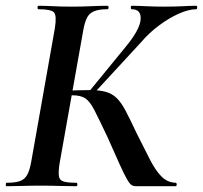

<svg xmlns="http://www.w3.org/2000/svg" viewBox="-34 -645 703 665"><path d="M436 0Q429 0 422.5 -3.5Q416 -7 406.5 -23Q397 -39 381 -74.5Q365 -110 337 -173Q309 -232 293.5 -262.5Q278 -293 262 -304Q246 -315 216 -315Q208 -315 199 -314Q190 -313 179 -312V-330Q241 -333 276 -333Q310 -333 332 -327Q354 -321 370 -305.5Q386 -290 401.5 -260.5Q417 -231 439 -184Q466 -130 485.5 -92Q505 -54 525.5 -33.5Q546 -13 574 -12Q578 -12 578 -6Q578 0 574 0ZM-11 0Q-14 0 -14 -6Q-14 -12 -11 -12Q19 -12 35.5 -18Q52 -24 60.5 -40Q69 -56 74 -84L156 -547Q163 -591 153 -602Q143 -613 99 -613Q96 -613 96 -619Q96 -625 99 -625Q122 -625 150.5 -623.5Q179 -622 211 -622Q249 -622 281.5 -623.5Q314 -625 338 -625Q342 -625 342 -619Q342 -613 338 -613Q308 -613 291.5 -606Q275 -599 267 -583Q259 -567 254 -538L172 -77Q168 -49 170 -35Q172 -21 186 -16.5Q200 -12 230 -12Q234 -12 234 -6Q234 0 230 0Q204 0 172.5 -1Q141 -2 105 -2Q72 -2 42 -1Q12 0 -11 0ZM287 -317 273 -326 399 -480Q450 -541 453 -577Q456 -613 422 -613Q419 -613 419 -619Q419 -625 422 -625Q444 -625 471.5 -623.5Q499 -622 533 -622Q575 -622 600 -623.5Q625 -625 646 -625Q649 -625 649 -619Q649 -613 646 -613Q620 -613 586 -598Q552 -583 517 -557Q482 -531 454 -498Z"/></svg>

Font: Cormorant Light
Style: Italic
Weight: 300
Italic angle: -10°
Designer: Christian Thalmann (Catharsis Fonts)
Foundry: Catharsis Fonts
Version: Version 4.000